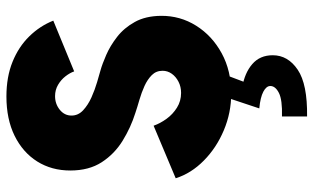

<svg xmlns="http://www.w3.org/2000/svg" viewBox="-218 -550 1023 628"><g transform="rotate(-90 294.0 -236.5)"><path d="M301.8 7.8Q238.8 7.8 181.4 -16.4Q124 -40.5 82.3 -81.8Q40.5 -123 24.4 -173.8L196.3 -246.1Q204.1 -224.1 219 -203.6Q233.9 -183.1 255.4 -169.7Q276.9 -156.2 303.7 -156.2Q323.7 -156.2 340.1 -164.6Q356.4 -172.9 366.2 -186.5Q376 -200.2 376 -216.8Q376 -237.8 361.8 -252Q347.7 -266.1 326.2 -275.9Q304.7 -285.6 281 -292.5Q257.3 -299.3 238.3 -305.7Q190.4 -320.8 147.2 -347.4Q104 -374 76.9 -415.8Q49.8 -457.5 49.8 -518.6Q49.8 -579.6 79.3 -626.7Q108.9 -673.8 163.3 -700.7Q217.8 -727.5 292 -727.5Q356 -727.5 405.3 -707.5Q454.6 -687.5 488.5 -652.8Q522.5 -618.2 540 -574.2L374 -505.9Q369.1 -520 357.9 -534.4Q346.7 -548.8 330.1 -558.6Q313.5 -568.4 293 -568.4Q267.6 -568.4 248.5 -553Q229.5 -537.6 229.5 -514.6Q229.5 -492.7 246.8 -476.6Q264.2 -460.4 289.3 -449.2Q314.5 -438 338.9 -430.9Q363.3 -423.8 377 -419.9Q397.9 -414.1 427.7 -401.1Q457.5 -388.2 486.8 -365.5Q516.1 -342.8 535.6 -307.6Q555.2 -272.5 555.7 -221.7Q556.2 -159.2 523.4 -106.9Q490.7 -54.7 433.3 -23.4Q376 7.8 301.8 7.8ZM226.6 255.9V173.8Q280.8 175.3 303.5 163.8Q326.2 152.3 326.2 135.7Q326.2 122.6 307.6 112.8Q289.1 103 252.9 99.6L286.1 0H358.4L328.1 80.1L322.3 43.9Q369.1 51.8 397.9 76.7Q426.8 101.6 426.8 143.6Q426.8 193.4 379.4 225.3Q332 257.3 226.6 255.9Z"/></g></svg>

Font: Reddit Sans Black
Style: Regular
Weight: 900
Version: Version 1.014